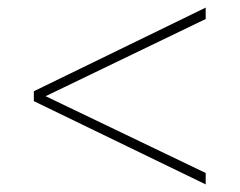

<svg xmlns="http://www.w3.org/2000/svg" viewBox="-20 -573 632 505"><path d="M69 -307V-333L521 -553V-523L100 -320L521 -118V-88Z"/></svg>

Font: Noto Sans Bengali Thin
Style: Regular
Weight: 100
Designer: Jelle Bosma - Monotype Design Team
Foundry: Monotype Imaging Inc.
Version: Version 2.003; ttfautohint (v1.8.4.7-5d5b)